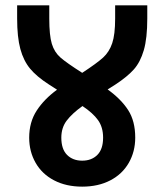

<svg xmlns="http://www.w3.org/2000/svg" viewBox="-20 -681 614 717"><path d="M412 -366 382 -347Q432 -311 458.5 -270Q485 -229 485 -167Q485 -115 461 -73Q437 -31 392 -7.5Q347 16 287 16Q227 16 182 -7.5Q137 -31 113 -73Q89 -115 89 -167Q89 -225 117 -268Q145 -311 193 -346L162 -366Q117 -395 92.5 -424.5Q68 -454 56 -498Q44 -542 44 -612V-661H164V-612Q164 -549 173.5 -517.5Q183 -486 206 -466Q229 -446 287 -409Q342 -445 365 -466Q388 -487 399 -519.5Q410 -552 410 -612V-661H530V-612Q530 -538 517 -493.5Q504 -449 480 -422Q456 -395 412 -366ZM365 -167Q365 -206 346 -232.5Q327 -259 288 -285Q249 -257 229 -230.5Q209 -204 209 -167Q209 -124 230.5 -102.5Q252 -81 287 -81Q322 -81 343.5 -102.5Q365 -124 365 -167Z"/></svg>

Font: Biryani
Style: Bold
Weight: 700
Designer: Dan Reynolds and Mathieu Reguer
Foundry: Dan Reynolds and Mathieu Reguer
Version: Version 1.004; ttfautohint (v1.1) -l 5 -r 5 -G 72 -x 0 -D la